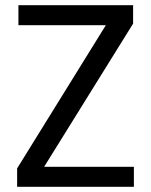

<svg xmlns="http://www.w3.org/2000/svg" viewBox="-20 -720 582 740"><path d="M46 0V-71L388 -623H51V-700H493V-629L150 -77H496V0Z"/></svg>

Font: HostGroteskRegular
Style: Regular
Weight: 400
Designer: Doukan Karapınar based on Poppins by Indian Type Foundry, Jonny Pinhorn
Foundry: Element Type
Version: Version 1.001; ttfautohint (v1.8.4.7-5d5b)